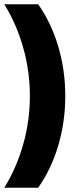

<svg xmlns="http://www.w3.org/2000/svg" viewBox="-20 -762 385 906"><path d="M160 -742Q222 -654 255 -542.5Q288 -431 288 -309Q288 -187 255 -75.5Q222 36 160 124H0Q57 33 89 -79Q121 -191 121 -309Q121 -427 89 -539Q57 -651 0 -742Z"/></svg>

Font: Montserrat arm2
Style: Bold
Weight: 700
Designer: Julieta Ulanovsky
Foundry: Julieta Ulanovsky
Version: Version 6.000